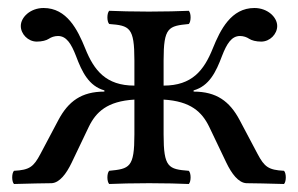

<svg xmlns="http://www.w3.org/2000/svg" viewBox="-20 -458 746 480"><path d="M109 0C129 -1 146 -24 159 -51L202 -141C220 -178 248 -205 316 -209V-122C316 -39 304 -36 253 -31C247 -25 247 -4 253 2C276 1 313 0 353 0C392 0 430 1 452 2C458 -4 458 -25 452 -31C401 -35 389 -39 389 -122V-209C457 -205 485 -178 503 -141L546 -51C559 -24 576 -1 596 0C596 0 670 1 690 2C696 -4 696 -25 690 -31C651 -33 641 -41 624 -73L579 -158C554 -205 521 -229 464 -229V-232C503 -243 520 -278 535 -318C547 -349 559 -368 580 -368C589 -368 597 -365 603 -361C609 -357 620 -354 633 -354C655 -354 673 -373 673 -393C673 -415 649 -438 616 -438C558 -438 531 -384 512 -337C490 -282 460 -244 389 -244V-307C389 -390 401 -393 452 -398C458 -404 458 -425 452 -431C428 -430 392 -429 352 -429C313 -429 276 -430 253 -431C247 -425 247 -404 253 -398C304 -394 316 -390 316 -307V-244C245 -244 215 -282 193 -337C174 -384 147 -438 89 -438C56 -438 32 -415 32 -393C32 -373 50 -354 72 -354C85 -354 96 -357 102 -361C108 -365 116 -368 125 -368C146 -368 158 -349 170 -318C185 -278 202 -243 241 -232V-229C184 -229 151 -205 126 -158L81 -73C64 -41 54 -33 15 -31C9 -25 9 -4 15 2C35 1 109 0 109 0Z"/></svg>

Font: Libertinus Math
Style: Regular
Weight: 400
Designer: Philipp H. Poll, Khaled Hosny
Foundry: Caleb Maclennan
Version: Version 7.050;RELEASE